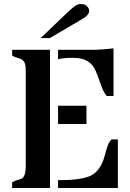

<svg xmlns="http://www.w3.org/2000/svg" viewBox="-20 -944 652 964"><path d="M41 0V-28.8Q52.7 -36.1 67.6 -40Q82.5 -43.9 88.9 -47.4Q95.2 -50.8 99.6 -58.1Q109.4 -73.2 109.4 -113.8V-579.1Q109.4 -620.1 102.3 -631.3Q95.2 -642.6 89.1 -645.8Q83 -648.9 75.2 -651.4Q50.8 -658.2 41 -665V-693.8H231V0ZM271.5 -40 280.8 -39.6Q390.6 -39.6 436.5 -62.5Q484.9 -86.9 504.9 -159.2Q509.3 -174.3 512.5 -186.8Q515.6 -199.2 519.5 -209.5Q526.9 -231 540 -244.1H571.8V0H271.5ZM452.1 -693.8Q482.4 -693.8 549.8 -701.2V-461.9H515.6Q498.5 -483.9 489.3 -511.2Q480 -538.6 470.2 -564.5Q460.4 -590.3 450.7 -606Q440.9 -621.6 426.3 -632.3Q397 -653.8 346.9 -653.8Q296.9 -653.8 271.5 -646.5V-693.8ZM271.5 -413.1H414.1V-321.3H271.5ZM184.1 -752.9 324.2 -886.7Q339.8 -901.4 355.2 -912.6Q370.6 -923.8 384 -923.8Q397.5 -923.8 405 -920.7Q412.6 -917.5 417.5 -912.1Q427.7 -901.4 427.7 -889.2Q427.7 -869.1 396.5 -850.6L230.5 -752.9Z"/></svg>

Font: Stardos Stencil
Style: Regular
Weight: 400
Version: Version 1.000